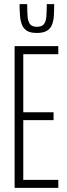

<svg xmlns="http://www.w3.org/2000/svg" viewBox="-20 -912 325 932"><path d="M51 0V-688H263V-649H93V-367H240V-329H93V-39H263V0ZM159 -752Q128 -752 111 -762.5Q94 -773 86.5 -792Q79 -811 77 -836Q75 -861 75 -892H112Q112 -856 114 -831.5Q116 -807 126 -794.5Q136 -782 159 -782Q183 -782 193 -794.5Q203 -807 205 -831.5Q207 -856 207 -892H243Q243 -861 241.5 -836Q240 -811 232.5 -792Q225 -773 207.5 -762.5Q190 -752 159 -752Z"/></svg>

Font: Saira UltraCondensed ExtraLight
Style: Regular
Weight: 250
Width: 1
Designer: Hector Gatti with collaboration of the Omnibus-Type team
Foundry: Omnibus-Type
Version: Version 1.101